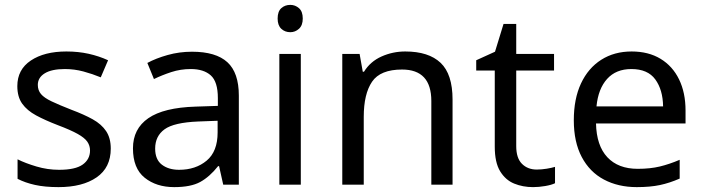

<svg xmlns="http://www.w3.org/2000/svg" viewBox="-20 -757 2881 787"><path d="M434 -148Q434 -70 376 -30Q318 10 220 10Q164 10 123.5 1Q83 -8 52 -24V-104Q84 -88 129.5 -74.5Q175 -61 222 -61Q289 -61 319 -82.5Q349 -104 349 -140Q349 -160 338 -176Q327 -192 298.5 -208Q270 -224 217 -244Q165 -264 128 -284Q91 -304 71 -332Q51 -360 51 -404Q51 -472 106.5 -509Q162 -546 252 -546Q301 -546 343.5 -536.5Q386 -527 423 -510L393 -440Q359 -454 322 -464Q285 -474 246 -474Q192 -474 163.5 -456.5Q135 -439 135 -409Q135 -387 148 -371.5Q161 -356 191.5 -341.5Q222 -327 273 -307Q324 -288 360 -268Q396 -248 415 -219.5Q434 -191 434 -148Z M767 -545Q865 -545 912 -502Q959 -459 959 -365V0H895L878 -76H874Q839 -32 800.5 -11Q762 10 694 10Q621 10 573 -28.5Q525 -67 525 -149Q525 -229 588 -272.5Q651 -316 782 -320L873 -323V-355Q873 -422 844 -448Q815 -474 762 -474Q720 -474 682 -461.5Q644 -449 611 -433L584 -499Q619 -518 667 -531.5Q715 -545 767 -545ZM793 -259Q693 -255 654.5 -227Q616 -199 616 -148Q616 -103 643.5 -82Q671 -61 714 -61Q782 -61 827 -98.5Q872 -136 872 -214V-262Z M1170 -737Q1190 -737 1205.5 -723.5Q1221 -710 1221 -681Q1221 -653 1205.5 -639Q1190 -625 1170 -625Q1148 -625 1133 -639Q1118 -653 1118 -681Q1118 -710 1133 -723.5Q1148 -737 1170 -737ZM1213 -536V0H1125V-536Z M1641 -546Q1737 -546 1786 -499.5Q1835 -453 1835 -349V0H1748V-343Q1748 -472 1628 -472Q1539 -472 1505 -422Q1471 -372 1471 -278V0H1383V-536H1454L1467 -463H1472Q1498 -505 1544 -525.5Q1590 -546 1641 -546Z M2180 -62Q2200 -62 2221 -65.5Q2242 -69 2255 -73V-6Q2241 1 2215 5.5Q2189 10 2165 10Q2123 10 2087.5 -4.5Q2052 -19 2030 -55Q2008 -91 2008 -156V-468H1932V-510L2009 -545L2044 -659H2096V-536H2251V-468H2096V-158Q2096 -109 2119.5 -85.5Q2143 -62 2180 -62Z M2569 -546Q2638 -546 2687.5 -516Q2737 -486 2763.5 -431.5Q2790 -377 2790 -304V-251H2423Q2425 -160 2469.5 -112.5Q2514 -65 2594 -65Q2645 -65 2684.5 -74.5Q2724 -84 2766 -102V-25Q2725 -7 2685 1.5Q2645 10 2590 10Q2514 10 2455.5 -21Q2397 -52 2364.5 -113.5Q2332 -175 2332 -264Q2332 -352 2361.5 -415Q2391 -478 2444.5 -512Q2498 -546 2569 -546ZM2568 -474Q2505 -474 2468.5 -433.5Q2432 -393 2425 -321H2698Q2697 -389 2666 -431.5Q2635 -474 2568 -474Z"/></svg>

Font: Noto Sans Linear A
Style: Regular
Weight: 400
Designer: Monotype Design Team
Foundry: Monotype Imaging Inc.
Version: Version 2.002; ttfautohint (v1.8.4.7-5d5b)